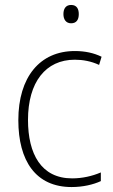

<svg xmlns="http://www.w3.org/2000/svg" viewBox="-20 -838 457 775"><path d="M267 -818C245 -818 236 -802 236 -781C236 -760 246 -744 267 -744C289 -744 298 -759 298 -781C298 -802 290 -818 267 -818ZM269 -83C315 -83 357 -93 387 -107V-142C352 -127 312 -118 271 -118C146 -118 93 -217 93 -354C93 -506 164 -597 282 -597C314 -597 348 -591 380 -576L390 -609C359 -624 324 -632 282 -632C141 -632 54 -527 54 -353C54 -189 124 -83 269 -83Z"/></svg>

Font: Noto Sans Kannada UI SemiCondensed ExtraLight
Style: Regular
Weight: 200
Width: 4
Designer: Jelle Bosma - Monotype Design Team
Foundry: Monotype Imaging Inc.
Version: Version 2.005